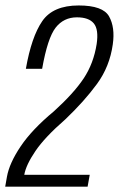

<svg xmlns="http://www.w3.org/2000/svg" viewBox="-44 -700 446 720"><path d="M-24.5 0 -18 -37Q-9 -88 33.5 -151.2Q76 -214.5 158 -282.5Q232.5 -350 269.8 -406Q307 -462 318.5 -535Q326.5 -589.5 307.8 -612.2Q289 -635 244.5 -635Q195 -635 164.8 -596.5Q134.5 -558 114 -442H53Q74 -562 114.5 -620.8Q155 -679.5 251 -679.5Q342 -679.5 365 -638.5Q388 -597.5 379 -534Q367.5 -450.5 319.5 -385Q271.5 -319.5 200.5 -252Q124 -185.5 88.8 -133.5Q53.5 -81.5 47 -44.5H292.5L284.5 0Z"/></svg>

Font: Anybody Light
Style: Italic
Weight: 300
Italic angle: -10°
Designer: Tyler Finck
Foundry: Etcetera Type Company
Version: Version 1.010; ttfautohint (v1.8.3) -l 8 -r 50 -G 200 -x 14 